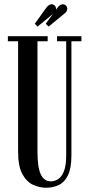

<svg xmlns="http://www.w3.org/2000/svg" viewBox="-20 -870 420 902"><path d="M196.5 12Q167.5 12 137 -1Q106.5 -14 85.8 -50.8Q65 -87.5 65 -158.5V-676H17V-700H204V-676H156V-157.5Q156 -84.5 171.5 -51.2Q187 -18 219 -18Q236 -18 252.5 -28Q269 -38 280 -64.8Q291 -91.5 291 -141V-676H248V-700H362.5V-676H315.5V-141Q315.5 -80 299.5 -47Q283.5 -14 256.5 -1Q229.5 12 196.5 12ZM156.5 -745 143.5 -758.5 197 -833Q209.5 -850 222.5 -850Q231 -850 237.2 -843.5Q243.5 -837 243.5 -828.5Q243.5 -826 243 -824L249.5 -833Q262 -850 275 -850Q283.5 -850 289.8 -843.8Q296 -837.5 296 -828.5Q296 -815.5 280.5 -804.5L208.5 -745L195 -758.5L228.5 -804.5Z"/></svg>

Font: Imbue 50pt Medium
Style: Regular
Weight: 500
Designer: Tyler Finck
Foundry: Etcetera Type Company
Version: Version 1.102; ttfautohint (v1.8.3)